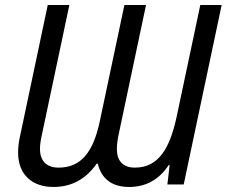

<svg xmlns="http://www.w3.org/2000/svg" viewBox="-20 -734 902 764"><path d="M193 10C263 10 321 -20 365 -83H369C384 -21 427 10 494 10C561 10 614 -20 651 -77H655L646 0H711L862 -714H777L683 -270C656 -144 611 -67 517 -67C468 -67 445 -95 445 -141C445 -158 448 -181 453 -203L561 -714H475L377 -251C351 -129 303 -67 213 -67C165 -67 139 -94 139 -142C139 -160 143 -182 148 -204L256 -714H170L61 -198C55 -174 52 -148 52 -127C52 -37 110 10 193 10Z"/></svg>

Font: Noto Sans SemiCondensed
Style: Italic
Weight: 400
Width: 4
Italic angle: -12°
Designer: Monotype Design Team
Foundry: Monotype Imaging Inc.
Version: Version 2.013